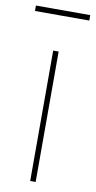

<svg xmlns="http://www.w3.org/2000/svg" viewBox="-87 -753 394 791"><g transform="rotate(10 110.5 -358.0)"><path d="M99.4 0V-545.5H122.2V0ZM224.4 -715.9V-693.2H-2.8V-715.9Z"/></g></svg>

Font: Inter UI Thin
Style: Regular
Weight: 100
Designer: Rasmus Andersson
Foundry: rsms
Version: 3.2;8d6f07862